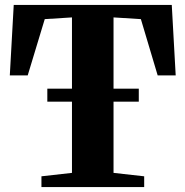

<svg xmlns="http://www.w3.org/2000/svg" viewBox="-20 -763 756 783"><path d="M273.5 -58V-692L162.5 -685L93 -455.5H20L36 -743H680.5L696.5 -455.5H623L554.5 -685L443 -692V-58L568 -44V0H149V-44ZM546 -401.5V-348.5H173V-401.5Z"/></svg>

Font: Merriweather 72pt ExtraBold
Style: Regular
Weight: 800
Version: Version 2.100